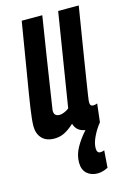

<svg xmlns="http://www.w3.org/2000/svg" viewBox="-116 -597 574 865"><g transform="rotate(-15 171.0 -164.5)"><path d="M229 212Q199 212 179.5 194.5Q160 177 160 143Q160 108 178.5 74.5Q197 41 226 9Q185 3 175 -34Q150 -11 128.5 -0.5Q107 10 82 10Q44 10 24 -11.5Q4 -33 4 -68Q4 -95 12 -149.5Q20 -204 36 -298.5Q52 -393 76 -541H172Q156 -440 145 -370Q134 -300 127 -253.5Q120 -207 115 -175Q110 -143 106 -116Q104 -87 132 -87Q140 -87 152 -91.5Q164 -96 176 -105L246 -541H342Q322 -417 309 -337.5Q296 -258 289 -212Q282 -166 278.5 -144.5Q275 -123 274.5 -116.5Q274 -110 274 -107Q274 -89 289 -89Q297 -89 308 -93L298 -8Q277 18 263 47.5Q249 77 249 100Q249 123 265 123Q271 123 276.5 121.5Q282 120 284 119L278 199Q268 204 255.5 208Q243 212 229 212Z"/></g></svg>

Font: Georama ExtraCondensed SemiBold
Style: Italic
Weight: 600
Width: 2
Italic angle: -9°
Designer: Jean-Baptiste Levee
Foundry: Production Type
Version: Version 1.000